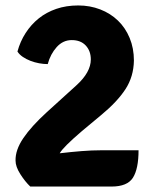

<svg xmlns="http://www.w3.org/2000/svg" viewBox="-20 -683 570 704"><path d="M488 -132Q488 -64 467.5 -31.5Q447 1 389 1H91Q72 -17 54.5 -44.5Q37 -72 37 -94Q36 -133 65.5 -176.5Q95 -220 152 -272L260 -370Q313 -418 313 -465Q313 -496 294.5 -516Q276 -536 243 -536Q211 -536 188 -510.5Q165 -485 155 -448Q140 -448 123.5 -451Q107 -454 91.5 -460Q76 -466 63.5 -474.5Q51 -483 44 -494Q54 -531 74 -562Q94 -593 122 -615.5Q150 -638 186.5 -650.5Q223 -663 267 -663Q310 -663 347.5 -648.5Q385 -634 412.5 -607.5Q440 -581 455.5 -543.5Q471 -506 471 -461Q470 -402 440 -356Q410 -310 352 -262L280 -202Q211 -143 199 -121Q242 -126 279.5 -129Q317 -132 351 -132Z"/></svg>

Font: Signika
Style: Bold
Weight: 700
Designer: Anna Giedrys
Foundry: Anna Giedrys
Version: Version 1.001